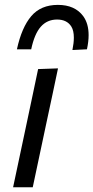

<svg xmlns="http://www.w3.org/2000/svg" viewBox="-20 -786 392 806"><path d="M35 0Q46.5 -55 57.5 -106Q68.5 -157 81.5 -219L92 -268.5Q106 -336 117.5 -389Q128.5 -441.5 140 -496L223.5 -499Q211.5 -442.5 200.5 -390Q189 -337.5 174.5 -268.5L164 -219Q151 -157 140 -106Q129 -55 117.5 0ZM284 -576Q290 -605.5 290 -628Q290 -657.5 279.5 -674.5Q261 -704 219.5 -704Q178 -704 151.2 -673.8Q124.5 -643.5 111 -579H51Q71 -671 111.2 -718.2Q151.5 -765.5 223 -765.5Q294.5 -765.5 329.5 -718Q352 -687 352 -638.5Q352 -611.5 345 -579Z"/></svg>

Font: Heraclito
Style: Italic
Weight: 400
Italic angle: -12°
Designer: Kostas Bartsokas (font) & Cristiano Sobral (main changes)
Foundry: Kostas Bartsokas (font) & Cristiano Sobral (main changes)
Version: Version 1.00;July 8, 2020;FontCreator 13.0.0.2655 64-bit